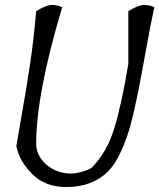

<svg xmlns="http://www.w3.org/2000/svg" viewBox="-20 -755 643 775"><path d="M248 0Q161 0 108.5 -54Q56 -108 46 -166Q50 -191 65.5 -278.5Q81 -366 85.5 -395Q90 -424 100 -488Q115 -583 126 -710Q167 -735 189.5 -735Q212 -735 231 -726Q126 -375 126 -174Q126 -134 157 -100.5Q188 -67 237.5 -57Q287 -47 348 -76Q410 -137 440 -233Q470 -329 498 -497V-710Q539 -735 561.5 -735Q584 -735 603 -726Q590 -669 569.5 -554.5Q549 -440 534.5 -369Q520 -298 506 -247Q492 -196 469 -145Q446 -94 418 -65Q354 0 248 0Z"/></svg>

Font: Tillana
Style: Regular
Weight: 400
Designer: Lipi Raval (Devanagari, Latin), Jonny Pinhorn (Latin)
Foundry: Indian Type Foundry
Version: Version 2.003;PS 1.0;hotconv 1.0.79;makeotf.lib2.5.61930; tt